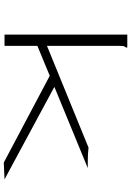

<svg xmlns="http://www.w3.org/2000/svg" viewBox="145 -850 709 1040"><g transform="rotate(90 500.0 -330.5)"><path d="M391 -245 229 -178V0H168V-665H238V-658Q232 -652 230.5 -645Q229 -638 229 -621V-230L780 -455Q795 -453 815 -452Q835 -451 853 -451H891L451 -270L952 0L861 4Z"/></g></svg>

Font: Inconsolata UltraExpanded Light
Style: Regular
Weight: 300
Width: 9
Monospace: yes
Designer: Raph Levien, Cyreal, Brenton Simpson
Foundry: Raph Levien, Cyreal, Google
Version: Version 3.001; ttfautohint (v1.8.2.53-6de2)